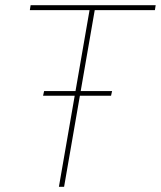

<svg xmlns="http://www.w3.org/2000/svg" viewBox="-20 -720 620 740"><path d="M326 -686H346L227 0H207ZM98 -700H580L577 -681H95ZM150 -369H412L408 -351H146Z"/></svg>

Font: Fixel Italic Variable Display Thin
Style: Italic
Weight: 100
Italic angle: -10°
Designer: AlfaBravo + MacPaw
Foundry: Kyrylo Tkachov, Marchela Mozhyna, Serhii Makarenko, Maria Weinstein, Zakhar Kryvoshyya
Version: Version 1.210;Glyphs 3.2 (3217)